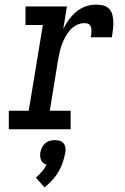

<svg xmlns="http://www.w3.org/2000/svg" viewBox="-20 -558 540 829"><path d="M18 0V-80H104L165 -450H90V-530H269L253 -432Q263 -453 277 -472.5Q291 -492 309 -507Q327 -522 349 -530Q371 -538 394 -538Q410 -538 425.5 -534.5Q441 -531 451.5 -519.5Q462 -508 465.5 -493Q469 -478 469.5 -461.5Q470 -445 467.5 -429Q465 -413 463 -397H372Q373 -404 374 -410.5Q375 -417 375 -424Q375 -431 373.5 -438Q372 -445 368 -450Q364 -455 357.5 -456.5Q351 -458 344 -458Q327 -458 311 -450Q295 -442 283 -428.5Q271 -415 262.5 -399.5Q254 -384 248 -368Q242 -352 238 -335Q234 -318 231 -301L195 -80H285V0ZM172 251 135 209Q149 197 161 183Q173 169 181 153Q173 151 167 146Q161 141 157.5 133.5Q154 126 153.5 117.5Q153 109 154 101Q156 90 161 79.5Q166 69 175 61Q184 53 195 50Q206 47 217 47Q228 47 238 50Q248 53 254.5 61Q261 69 262.5 79.5Q264 90 262 101Q258 122 251 143Q244 164 232.5 183.5Q221 203 205.5 220Q190 237 172 251Z"/></svg>

Font: Iosevka Slab Medium Oblique
Style: Regular
Weight: 500
Italic angle: -9°
Monospace: yes
Designer: Belleve Invis
Foundry: Belleve Invis
Version: Version 11.1.1; ttfautohint (v1.8.3)